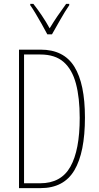

<svg xmlns="http://www.w3.org/2000/svg" viewBox="-20 -970 512 990"><path d="M418 -364Q418 -184 363.5 -92Q309 0 189 0H78V-714H190Q309 -714 363.5 -626Q418 -538 418 -364ZM391 -362Q391 -466 371.5 -539Q352 -612 308 -650.5Q264 -689 188 -689H104V-25H187Q295 -25 343 -110.5Q391 -196 391 -362ZM224 -793Q211 -818 194.5 -847Q178 -876 162.5 -902Q147 -928 136 -943V-950H152Q172 -925 195 -891Q218 -857 236 -824Q256 -857 276 -886.5Q296 -916 321 -950H337V-943Q315 -911 291.5 -869.5Q268 -828 248 -793Z"/></svg>

Font: Noto Sans Sinhala UI ExtraCondensed Thin
Style: Regular
Weight: 100
Width: 2
Designer: Jelle Bosma - Monotype Design Team
Foundry: Monotype Imaging Inc.
Version: Version 2.006; ttfautohint (v1.8.4.7-5d5b)